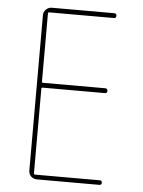

<svg xmlns="http://www.w3.org/2000/svg" viewBox="-53 -772 605 814"><g transform="rotate(5 250.0 -365.0)"><path d="M134.8 0Q120.1 0 109.9 -9.8Q99.6 -19.5 99.6 -35.2V-695.3Q99.6 -710 109.9 -720.2Q120.1 -730.5 134.8 -730.5H400.4Q410.2 -730.5 410.2 -720.2Q410.2 -710 400.4 -710H125Q120.1 -710 120.1 -705.1V-415Q120.1 -410.2 125 -410.2H389.6Q399.4 -410.2 399.9 -399.9Q400.4 -389.6 389.6 -389.6H125Q120.1 -389.6 120.1 -384.8V-25.4Q120.1 -20.5 125 -19.5H400.4Q410.2 -19.5 410.2 -9.8Q410.2 0 400.4 0Z"/></g></svg>

Font: Rounded Mgen+ 1mn thin
Style: Regular
Weight: 100
Designer: [Source Han Sans]
Ryoko NISHIZUKA  (kana & ideographs); Paul D. Hunt (Latin, Greek & Cyrillic); Wenlong ZHANG  (bopomofo
Version: Version 1.059.20150602